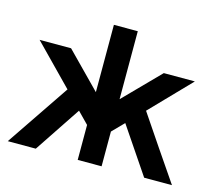

<svg xmlns="http://www.w3.org/2000/svg" viewBox="-92 -738 972 854"><g transform="rotate(15 394.5 -311.0)"><path d="M10 0 207 -291 30 -472H175L332 -312V-622H442V-309L602 -472H745L569 -290Q600 -243 667 -145Q734 -47 766 0H638L494 -213L442 -160V0H332V-161L281 -213L139 0Z"/></g></svg>

Font: Coval
Style: Bold
Weight: 700
Foundry: Context Ltd
Version: Version 001.000